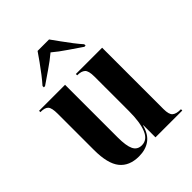

<svg xmlns="http://www.w3.org/2000/svg" viewBox="-217 -887 1018 1018"><g transform="rotate(-45 292.0 -378.0)"><path d="M227 10Q155 10 118.5 -35.5Q82 -81 82 -183V-455Q82 -499 69.5 -512.5Q57 -526 26 -526H23V-536H218V-142Q218 -78 232 -49.5Q246 -21 279 -21Q321 -21 340 -68Q359 -115 359 -197V-457Q359 -500 344.5 -513Q330 -526 301 -526H299V-536H496V-76Q496 -35 511 -22.5Q526 -10 557 -10H561V0H360V-91H358Q344 -38 310.5 -14Q277 10 227 10ZM129 -616Q146 -635 166.5 -661.5Q187 -688 207 -716Q227 -744 242 -766H328Q344 -744 364 -716Q384 -688 404.5 -661.5Q425 -635 442 -616V-606H433Q403 -627 360.5 -655.5Q318 -684 285 -712Q252 -684 210 -655.5Q168 -627 138 -606H129Z"/></g></svg>

Font: Noto Serif Display Condensed
Style: Bold
Weight: 700
Width: 3
Designer: Monotype Design Team
Foundry: Monotype Imaging Inc.
Version: Version 2.009